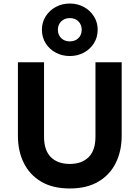

<svg xmlns="http://www.w3.org/2000/svg" viewBox="-20 -1053 791 1088"><path d="M375.5 15Q278.5 15 213.2 -23.8Q148 -62.5 114.8 -129.8Q81.5 -197 81.5 -283V-700H229.5V-279Q229.5 -201 268.2 -162.5Q307 -124 375.5 -124Q443.5 -124 482.2 -162.5Q521 -201 521 -279V-700H669.5V-283Q669.5 -197.5 636.2 -130Q603 -62.5 537.5 -23.8Q472 15 375.5 15ZM375.5 -735.5Q331.5 -735.5 295.8 -754.8Q260 -774 238.8 -807.8Q217.5 -841.5 217.5 -884.5Q217.5 -926.5 238.8 -960.2Q260 -994 295.8 -1013.5Q331.5 -1033 375.5 -1033Q419.5 -1033 455.2 -1013.5Q491 -994 512.2 -960.2Q533.5 -926.5 533.5 -884.5Q533.5 -841.5 512.2 -807.8Q491 -774 455.2 -754.8Q419.5 -735.5 375.5 -735.5ZM375.5 -818.5Q405.5 -818.5 424.2 -836.8Q443 -855 443 -884.5Q443 -913.5 424.2 -932Q405.5 -950.5 375.5 -950.5Q346 -950.5 327 -932Q308 -913.5 308 -884.5Q308 -855 327 -836.8Q346 -818.5 375.5 -818.5Z"/></svg>

Font: Geologica SemiBold
Style: Regular
Weight: 600
Designer: Sindre Bremnes, Frode Helland
Foundry: Monokrom Skriftforlag AS
Version: Version 1.010;gftools[0.9.28]